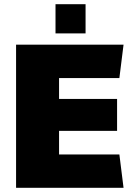

<svg xmlns="http://www.w3.org/2000/svg" viewBox="-20 -900 640 920"><path d="M57 0V-686H572L552 -526H263V-426H541V-273H263V-160H552L572 0ZM246 -740V-880H390V-740Z"/></svg>

Font: Chivo Medium Black
Style: Regular
Weight: 900
Version: Version 2.002